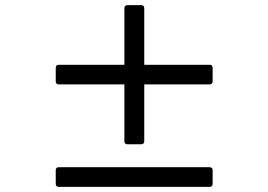

<svg xmlns="http://www.w3.org/2000/svg" viewBox="-20 -733 1040 744"><path d="M462 -186V-406H208Q196 -406 196 -418V-470Q196 -482 208 -482H462V-701Q462 -713 474 -713H527Q539 -713 539 -701V-482H792Q804 -482 804 -470V-418Q804 -406 792 -406H539V-186Q539 -174 527 -174H474Q462 -174 462 -186ZM196 -21V-73Q196 -85 208 -85H792Q804 -85 804 -73V-21Q804 -9 792 -9H208Q196 -9 196 -21Z"/></svg>

Font: LINE Seed JP_TTF Regular
Style: Regular
Weight: 400
Designer: LINE & Fontrix & Fontworks
Version: Version 1.002